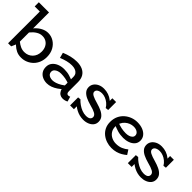

<svg xmlns="http://www.w3.org/2000/svg" viewBox="148 -1634 2596 2596"><g transform="rotate(45 1445.5 -336.0)"><path d="M3 -607V-686H193V-607ZM387 -483Q446 -483 495.5 -452.5Q545 -422 575 -367.5Q605 -313 605 -240Q605 -184 586.5 -137.5Q568 -91 534.5 -57.5Q501 -24 456.5 -5Q412 14 360 14Q308 14 268.5 -5.5Q229 -25 198.5 -54Q168 -83 145 -110V-181Q169 -153 199.5 -127.5Q230 -102 265 -86Q300 -70 339 -70Q375 -70 404.5 -82.5Q434 -95 456.5 -118Q479 -141 491 -172Q503 -203 503 -241Q503 -289 484.5 -325Q466 -361 433 -380.5Q400 -400 357 -399Q318 -399 279 -376Q240 -353 206.5 -313.5Q173 -274 148 -222V-298Q171 -352 208.5 -393.5Q246 -435 292.5 -459Q339 -483 387 -483ZM101 0V-686H198V-86L160 0Z M1149 8Q1120 8 1097 -6.5Q1074 -21 1060.5 -49Q1047 -77 1047 -116V-301Q1047 -337 1030 -358.5Q1013 -380 985.5 -390Q958 -400 924 -400Q879 -400 832 -388Q785 -376 737 -356L716 -433Q770 -456 826 -469.5Q882 -483 936 -483Q1000 -483 1046 -462Q1092 -441 1116.5 -400Q1141 -359 1141 -297V-124Q1141 -98 1150 -86.5Q1159 -75 1175 -75Q1184 -75 1192 -78Q1200 -81 1206 -83L1227 -12Q1216 -5 1195.5 1.5Q1175 8 1149 8ZM853 14Q809 14 771 -3Q733 -20 710.5 -53.5Q688 -87 688 -136Q688 -186 716.5 -220.5Q745 -255 790 -272.5Q835 -290 886 -290Q945 -290 989 -276.5Q1033 -263 1080 -243V-179Q1027 -202 983.5 -209.5Q940 -217 903 -217Q872 -218 845.5 -209Q819 -200 802 -183Q785 -166 785 -139Q785 -116 798 -100Q811 -84 832.5 -76.5Q854 -69 878 -69Q904 -69 937 -79.5Q970 -90 1006.5 -112Q1043 -134 1080 -167L1078 -99Q1044 -65 1006.5 -39.5Q969 -14 930.5 0Q892 14 853 14Z M1548 14Q1513 14 1479 5.5Q1445 -3 1413.5 -19.5Q1382 -36 1357 -57.5Q1332 -79 1314 -106L1361 -105V1H1288V-152L1329 -156Q1353 -129 1387.5 -104.5Q1422 -80 1461 -65Q1500 -50 1539 -50Q1564 -50 1582.5 -56Q1601 -62 1611 -75Q1621 -88 1621 -106Q1621 -122 1612 -135Q1603 -148 1585 -158Q1567 -168 1540.5 -177.5Q1514 -187 1478 -196Q1423 -211 1381 -231Q1339 -251 1314.5 -280.5Q1290 -310 1290 -352Q1290 -389 1310.5 -418.5Q1331 -448 1368 -466Q1405 -484 1455 -484Q1500 -484 1541.5 -469.5Q1583 -455 1615 -429Q1647 -403 1665 -367L1624 -368V-471H1696V-319L1654 -314Q1635 -347 1605.5 -371Q1576 -395 1543 -407.5Q1510 -420 1479 -420Q1453 -420 1432 -413Q1411 -406 1399 -393Q1387 -380 1387 -362Q1387 -347 1396.5 -335Q1406 -323 1424 -313.5Q1442 -304 1467.5 -295Q1493 -286 1526 -277Q1580 -262 1623.5 -241.5Q1667 -221 1692.5 -190.5Q1718 -160 1718 -114Q1718 -74 1695 -45.5Q1672 -17 1633.5 -1.5Q1595 14 1548 14Z M2089 14Q2040 14 1993.5 -1.5Q1947 -17 1909.5 -47Q1872 -77 1850 -121.5Q1828 -166 1828 -224Q1828 -286 1850.5 -334Q1873 -382 1911 -415Q1949 -448 1996 -465.5Q2043 -483 2093 -483Q2153 -483 2199 -464.5Q2245 -446 2271.5 -412.5Q2298 -379 2298 -334Q2298 -288 2270.5 -257Q2243 -226 2199 -210.5Q2155 -195 2106 -195Q2045 -195 1996.5 -209.5Q1948 -224 1902 -245L1901 -305Q1954 -282 1998.5 -273Q2043 -264 2085 -264Q2117 -264 2142.5 -272Q2168 -280 2184 -296Q2200 -312 2200 -334Q2200 -366 2172 -385.5Q2144 -405 2100 -405Q2067 -405 2035.5 -392.5Q2004 -380 1978.5 -357Q1953 -334 1937.5 -301.5Q1922 -269 1922 -227Q1922 -178 1946 -142.5Q1970 -107 2008.5 -88.5Q2047 -70 2092 -70Q2148 -70 2190.5 -88.5Q2233 -107 2266 -135L2308 -70Q2280 -46 2247.5 -27Q2215 -8 2175.5 3Q2136 14 2089 14Z M2652 14Q2617 14 2583 5.5Q2549 -3 2517.5 -19.5Q2486 -36 2461 -57.5Q2436 -79 2418 -106L2465 -105V1H2392V-152L2433 -156Q2457 -129 2491.5 -104.5Q2526 -80 2565 -65Q2604 -50 2643 -50Q2668 -50 2686.5 -56Q2705 -62 2715 -75Q2725 -88 2725 -106Q2725 -122 2716 -135Q2707 -148 2689 -158Q2671 -168 2644.5 -177.5Q2618 -187 2582 -196Q2527 -211 2485 -231Q2443 -251 2418.5 -280.5Q2394 -310 2394 -352Q2394 -389 2414.5 -418.5Q2435 -448 2472 -466Q2509 -484 2559 -484Q2604 -484 2645.5 -469.5Q2687 -455 2719 -429Q2751 -403 2769 -367L2728 -368V-471H2800V-319L2758 -314Q2739 -347 2709.5 -371Q2680 -395 2647 -407.5Q2614 -420 2583 -420Q2557 -420 2536 -413Q2515 -406 2503 -393Q2491 -380 2491 -362Q2491 -347 2500.5 -335Q2510 -323 2528 -313.5Q2546 -304 2571.5 -295Q2597 -286 2630 -277Q2684 -262 2727.5 -241.5Q2771 -221 2796.5 -190.5Q2822 -160 2822 -114Q2822 -74 2799 -45.5Q2776 -17 2737.5 -1.5Q2699 14 2652 14Z"/></g></svg>

Font: BioRhyme
Style: Regular
Weight: 400
Designer: Aoife Mooney
Foundry: Aoife Mooney Type
Version: Version 1.600;gftools[0.9.33]